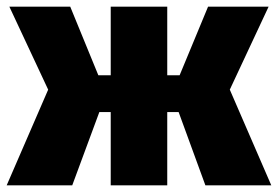

<svg xmlns="http://www.w3.org/2000/svg" viewBox="-25 -554 831 574"><path d="M662 -286 786 0H589L509 -219H475V0H306V-219H272L191 0H-5L119 -286L3 -534H185L269 -329H306V-534H475V-329H512L597 -534H778Z"/></svg>

Font: FiraGO Heavy
Style: Regular
Weight: 900
Designer: bBox Type
Foundry: bBox Type GmbH
Version: Version 1.001